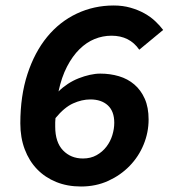

<svg xmlns="http://www.w3.org/2000/svg" viewBox="-20 -667 640 699"><path d="M275 12Q225 12 184.5 -4.5Q144 -21 115 -51Q86 -81 70 -123.5Q54 -166 54 -218Q54 -318 80 -397.5Q106 -477 151.5 -532.5Q197 -588 259.5 -617.5Q322 -647 394 -647Q427 -647 455 -639Q483 -631 505.5 -618.5Q528 -606 545 -590Q562 -574 574 -558L487 -486Q452 -537 386 -537Q354 -537 324.5 -525Q295 -513 269.5 -488Q244 -463 224 -424.5Q204 -386 193 -334Q208 -349 227 -361.5Q246 -374 266.5 -382Q287 -390 307 -394.5Q327 -399 345 -399Q381 -399 413 -389.5Q445 -380 469 -359.5Q493 -339 507 -307.5Q521 -276 521 -232Q521 -185 503 -141Q485 -97 452 -63Q419 -29 374 -8.5Q329 12 275 12ZM282 -90Q310 -90 331.5 -102Q353 -114 367.5 -133Q382 -152 389 -175Q396 -198 396 -220Q396 -262 372.5 -283.5Q349 -305 309 -305Q278 -305 246 -290.5Q214 -276 182 -237Q181 -229 181 -221.5Q181 -214 181 -206Q181 -149 209.5 -119.5Q238 -90 282 -90Z"/></svg>

Font: Source Code Pro
Style: Bold Italic
Weight: 700
Italic angle: -11°
Monospace: yes
Designer: Paul D. Hunt, Teo Tuominen
Foundry: Adobe Systems Incorporated
Version: Version 1.050;PS 1.000;hotconv 16.6.51;makeotf.lib2.5.65220